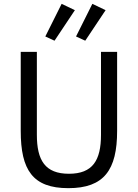

<svg xmlns="http://www.w3.org/2000/svg" viewBox="-20 -968 718 1000"><path d="M264 -756 370 -915 301 -948 216 -778ZM424 -756 530 -915 461 -948 376 -778ZM172 -698H88V-286C88 -83 150 12 336 12C522 12 590 -83 590 -286V-698H506V-266C506 -133 463 -63 339 -63C215 -63 172 -133 172 -266Z"/></svg>

Font: Braiins Sans
Style: Regular
Weight: 400
Designer: Mike Abbink, Paul van der Laan, Pieter van Rosmalen, Jiri Chlebus, Lubos Buracinsky
Foundry: Bold Monday, Sudetype
Version: Version 1.000;hotconv 1.0.109;makeotfexe 2.5.65596